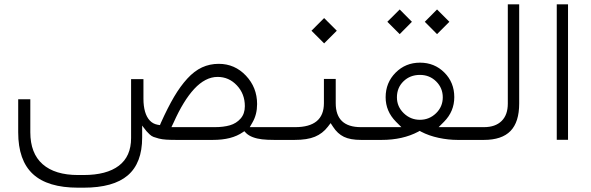

<svg xmlns="http://www.w3.org/2000/svg" viewBox="-20 -642 2711 881"><path d="M1247.6 0H1238.8Q1205.6 0 1182.4 -2.7Q1159.2 -5.4 1140.4 -12.5Q1121.6 -19.5 1109.4 -31.2L1101.1 -40L1094.7 -35.6Q1068.8 -17.6 1034.7 -8.8Q1000.5 0 956.1 0H790Q762.7 0 743.2 -1.2Q723.6 -2.4 708.7 -6.3Q693.8 -10.3 684.6 -13.7Q675.3 -17.1 666.3 -25.6Q657.2 -34.2 652.3 -40Q647.5 -45.9 637.7 -58.6Q634.3 -63.5 632.3 -65.9V-27.8V-10.7Q632.3 106 566.4 162.6Q500.5 219.2 363.3 219.2H338.4Q198.7 219.2 131.1 156.7Q63.5 94.2 63.5 -34.7V-186.5H119.1V-35.2Q119.1 61.5 175.5 111.3Q231.9 161.1 338.4 161.1H363.3Q469.2 161.1 525.4 118.4Q581.5 75.7 581.5 -8.3V-278.8H638.2V-189Q638.2 -155.3 645.5 -129.9Q652.8 -104.5 667.2 -89.1Q681.6 -73.7 702.6 -69.8L713.9 -67.9L718.3 -78.6Q750 -148.9 778.8 -197.8Q807.6 -246.6 839.6 -281.5Q871.6 -316.4 907 -332.8Q942.4 -349.1 983.9 -349.1Q1057.1 -349.1 1108.4 -294.9Q1159.7 -240.7 1159.7 -164.6Q1159.7 -116.7 1138.7 -80.6L1126 -58.6H1151.4H1247.6Q1259.8 -58.6 1259.8 -32.7V-27.3Q1259.8 -16.1 1256.6 -8.1Q1253.4 0 1247.6 0ZM978.5 -289.1Q950.2 -289.1 923.3 -275.1Q896.5 -261.2 871.3 -234.1Q846.2 -207 822.8 -168.7Q799.3 -130.4 776.4 -79.1L766.6 -58.6H789.6H965.8Q1005.4 -58.6 1034.9 -67.1Q1064.5 -75.7 1084 -97.9Q1103.5 -120.1 1103.5 -154.8Q1103.5 -211.4 1066.9 -250.2Q1030.3 -289.1 978.5 -289.1Z M1646 0H1636.7Q1587.4 0 1558.1 -14.2Q1528.8 -28.3 1508.3 -60.1L1497.1 -77.1L1484.4 -60.5Q1460.4 -29.3 1425 -14.6Q1389.6 0 1331.5 0H1248.5Q1235.8 0 1235.8 -27.3V-32.7Q1235.8 -58.6 1248 -58.6H1334Q1466.3 -58.6 1466.3 -168.5V-279.8H1520.5V-168.5Q1520.5 -58.6 1636.2 -58.6H1646.5Q1658.7 -58.6 1658.7 -32.7V-27.3Q1658.7 -16.1 1655.5 -8.1Q1652.3 0 1646 0ZM1409.2 -501 1467.3 -559.1 1525.4 -501 1467.3 -442.9Z M2145 0H2079.6Q2037.1 0 1992.7 -9.5Q1948.2 -19 1912.6 -37.6L1905.8 -41.5L1898.9 -37.6Q1827.6 0 1731.4 0H1642.6Q1629.9 0 1629.9 -27.3V-32.7Q1629.9 -58.6 1642.1 -58.6H1786.6H1821.8L1796.9 -83.5Q1749.5 -131.3 1749.5 -195.8Q1749.5 -262.7 1795.2 -308.6Q1840.8 -354.5 1907.2 -354.5Q1973.6 -354.5 2019 -309.1Q2064.5 -263.7 2064.5 -196.3Q2064.5 -130.9 2017.6 -83.5L1992.7 -58.6H2027.8H2145.5Q2152.3 -58.6 2155 -51.3Q2157.7 -43.9 2157.7 -32.7V-27.3Q2157.7 -16.1 2154.5 -8.1Q2151.4 0 2145 0ZM1906.7 -298.3Q1861.8 -298.3 1831.5 -269Q1801.3 -239.7 1801.3 -195.3Q1801.3 -152.8 1832.5 -122.6Q1863.8 -92.3 1906.7 -92.3Q1949.7 -92.3 1980.7 -122.3Q2011.7 -152.3 2011.7 -195.3Q2011.7 -238.3 1981.4 -268.3Q1951.2 -298.3 1906.7 -298.3ZM1929.2 -542 1985.4 -598.6 2042 -542 1985.4 -485.4ZM1757.3 -542 1814 -598.6 1870.1 -542 1814 -485.4Z M2141.1 -58.6H2200.7Q2252.9 -58.6 2281.5 -86.7Q2310.1 -114.7 2310.1 -166.5V-622.1H2362.3V-167Q2362.3 -82 2322.5 -41Q2282.7 0 2200.2 0H2141.6Q2128.9 0 2128.9 -27.3V-32.7Q2128.9 -58.6 2141.1 -58.6Z M2534.7 -622.1H2586.4V-0.5H2534.7Z"/></svg>

Font: Shabnam Thin FD-WOL
Style: Thin-FD-WOL
Weight: 100
Foundry: DejaVu fonts team - Redesigned by Saber Rastikerdar - Based on Vazir font
Version: Version 5.0.1